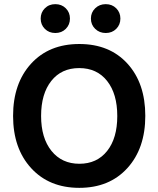

<svg xmlns="http://www.w3.org/2000/svg" viewBox="-20 -898 763 925"><path d="M246.5 -878Q277 -878 297 -858Q317 -838 317 -808.5Q317 -779 297 -759Q277 -739 246.5 -739Q216 -739 196 -759Q176 -779 176 -808.5Q176 -838 196 -858Q216 -878 246.5 -878ZM489.5 -878Q520 -878 540 -858Q560 -838 560 -808.5Q560 -779 540 -759Q520 -739 489.5 -739Q459 -739 438.5 -759Q418 -779 418 -808.5Q418 -838 438.5 -858Q459 -878 489.5 -878ZM361.5 -570Q276 -570 227 -508Q178 -446 178 -339.5Q178 -233 228 -171Q278 -109 362.5 -109Q447 -109 496 -170.5Q545 -232 545 -339Q545 -446 496 -508Q447 -570 361.5 -570ZM362 -686Q508 -686 594 -591.5Q680 -497 680 -340Q680 -183 593.5 -88Q507 7 362 7Q217 7 130 -88Q43 -183 43 -339.5Q43 -496 129.5 -591Q216 -686 362 -686Z"/></svg>

Font: Hind Guntur SemiBold
Style: Regular
Weight: 600
Designer: Manushi Parikh, Hitesh Malaviya
Foundry: Indian Type Foundry
Version: Version 1.000;PS 1.0;hotconv 1.0.86;makeotf.lib2.5.63406; tt